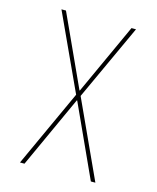

<svg xmlns="http://www.w3.org/2000/svg" viewBox="-110 -807 721 884"><g transform="rotate(15 250.0 -365.0)"><path d="M251 -343.8H249L91.8 0H70.3L239.3 -368.2L72.3 -730.5H93.8L249 -391.6H251L406.2 -730.5H427.7L260.7 -368.2L429.7 0H408.2Z"/></g></svg>

Font: Mgen+ 1m thin
Style: Regular
Weight: 100
Designer: [Source Han Sans]
Ryoko NISHIZUKA  (kana & ideographs); Paul D. Hunt (Latin, Greek & Cyrillic); Wenlong ZHANG  (bopomofo
Version: Version 1.059.20150602